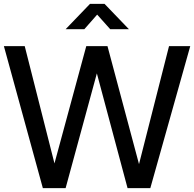

<svg xmlns="http://www.w3.org/2000/svg" viewBox="-20 -966 997 986"><path d="M200 0 0 -729H107L266 -102H253L423 -729H532L699 -104H689L848 -729H957L752 0H635L470 -617H485L317 0ZM317 -816 442 -946H517L642 -816H546L479 -891L413 -816Z"/></svg>

Font: BDO Grotesk
Style: Regular
Weight: 400
Designer: Deni Anggara
Foundry: Lokal Container
Version: Version 2.000